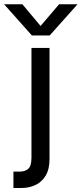

<svg xmlns="http://www.w3.org/2000/svg" viewBox="-98 -728 389 913"><path d="M138.4 -559.5 270.6 -707.6H182.9L95 -604.5L8.5 -707.6H-78.4L53.5 -559.5ZM-34.1 87.9V165.9H5.5Q40.6 165.9 70.7 151.7Q100.9 137.5 119.2 107.1Q137.5 76.8 137.5 27.5V-500H51.6V21.9Q51.6 61.1 36.6 74.5Q21.5 87.9 -3 87.9Z"/></svg>

Font: Overused Grotesk Light
Style: Regular
Weight: 300
Designer: RandomMaerks
Version: Version 0.005